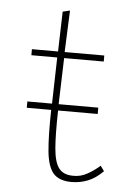

<svg xmlns="http://www.w3.org/2000/svg" viewBox="-47 -620 469 666"><g transform="rotate(5 187.5 -287.0)"><path d="M227 9Q183 9 163 -14.5Q143 -38 138 -91.5Q133 -145 135 -234H50V-256H136L140 -417H50V-438H141L145 -577L170 -583L164 -438H302V-417H164L159 -256H297V-234H159Q157 -151 161 -102.5Q165 -54 181 -33.5Q197 -13 230 -13Q256 -12 280 -25.5Q304 -39 323 -56L336 -38Q310 -12 283 -1.5Q256 9 227 9Z"/></g></svg>

Font: Inconsolata Condensed ExtraLight
Style: Regular
Weight: 200
Width: 3
Monospace: yes
Designer: Raph Levien, Cyreal, Brenton Simpson
Foundry: Raph Levien, Cyreal, Google
Version: Version 3.100; ttfautohint (v1.8.4.7-5d5b)